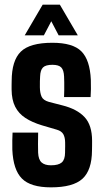

<svg xmlns="http://www.w3.org/2000/svg" viewBox="-20 -792 443 821"><path d="M197.9 9.1Q111 9.1 73.7 -28.5Q36.4 -66 32.7 -152Q32.2 -169.5 32.6 -192Q33 -214.6 33.7 -224.9H143.1Q142.5 -197.8 142.5 -175.6Q142.5 -153.3 143 -139.1Q144.4 -109.2 158 -97.2Q171.6 -85.2 197.9 -85.2Q229.9 -85.2 243.9 -97.2Q258 -109.2 258.2 -139.1Q258.4 -152.2 258.4 -157Q258.5 -161.8 258.6 -166.3Q258.6 -170.8 258.5 -183.1Q258.2 -204.8 250.7 -218.2Q243.1 -231.6 223.1 -237.4L159.4 -256.1Q117.6 -268.7 88.7 -287.5Q59.8 -306.3 44.9 -335.7Q30 -365 29.6 -409Q29.5 -418.8 29.6 -427.6Q29.7 -436.5 29.9 -445.5Q30.1 -533.2 69 -571.2Q107.8 -609.1 203.9 -609.1Q291.7 -609.1 328.1 -572.3Q364.6 -535.6 368.4 -451.1Q369.1 -433.7 368.8 -410.7Q368.4 -387.7 367.4 -377H253.9Q254.5 -388.3 254.7 -405.7Q254.9 -423.1 254.7 -439.7Q254.5 -456.3 254 -464.9Q252.8 -492.4 241.9 -503.6Q231.1 -514.9 203.9 -514.9Q175.2 -514.9 163.8 -503.6Q152.5 -492.4 151.5 -464.9Q151 -451.9 150.6 -444.7Q150.3 -437.4 150.5 -419.4Q150.7 -395.2 157.6 -379.2Q164.5 -363.2 189.4 -356.2L246.1 -341.6Q309.5 -325.8 341.6 -291.3Q373.8 -256.9 373.8 -189.5Q373.8 -180.1 373.7 -169.3Q373.6 -158.6 373.4 -148.8Q372.9 -64.5 332.7 -27.7Q292.6 9.1 197.9 9.1ZM85.7 -640.9 162.5 -772.1H235.9L312.7 -640.9H230.8L199.3 -701.1L167.6 -640.9Z"/></svg>

Font: Big Shoulders Display SC Thin
Style: Regular
Weight: 100
Designer: Patric King
Foundry: XO Type Co
Version: Version 2.002